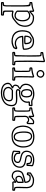

<svg xmlns="http://www.w3.org/2000/svg" viewBox="1652 -2428 1051 4394"><g transform="rotate(90 2177.0 -230.5)"><path d="M255.9 -95.2Q259.8 -91.3 268.6 -86.2Q277.3 -81.1 288.6 -76.4Q299.8 -71.8 312.7 -68.6Q325.7 -65.4 337.9 -65.4Q361.8 -65.4 380.6 -77.4Q399.4 -89.4 412.6 -110.1Q425.8 -130.9 432.9 -158.7Q439.9 -186.5 439.9 -217.8Q439.9 -255.9 432.1 -284.4Q424.3 -313 410.4 -332Q396.5 -351.1 377.4 -360.6Q358.4 -370.1 335.9 -370.1Q313.5 -370.1 291.3 -360.4Q269 -350.6 250.5 -330.6V-99.1ZM221.2 -97.7Q221.2 -137.7 220.9 -177.5Q220.7 -217.3 220.7 -257.3Q220.7 -277.3 220.9 -297.1Q221.2 -316.9 221.2 -336.9Q221.2 -342.3 226.3 -348.4Q231.4 -354.5 238.5 -360.4Q245.6 -366.2 252.7 -370.8Q259.8 -375.5 263.7 -377.9Q300.8 -399.4 337.4 -399.4Q363.8 -399.4 388.4 -387.7Q413.1 -376 433.6 -351.1Q442.9 -340.3 449.5 -325.7Q456.1 -311 460.2 -294.2Q464.4 -277.3 466.3 -259.3Q468.3 -241.2 468.3 -223.1Q468.3 -198.2 465.1 -175.3Q461.9 -152.3 456.1 -134.3Q450.7 -117.2 441.9 -98.9Q433.1 -80.6 418 -68.4Q377.9 -36.6 334.5 -36.6Q305.2 -36.6 278.1 -49.3Q251 -62 227.5 -85.4ZM249 15.6V127Q249 153.8 250.2 169.2Q251.5 184.6 258.8 192.4Q266.1 200.2 281.2 202.1Q296.4 204.1 324.2 204.6Q330.1 211.4 336.9 217.3V255.9Q333 260.3 329.8 264.4Q326.7 268.6 322.8 272.5H40L24.9 257.3V218.8Q28.8 214.8 33 211.7Q37.1 208.5 41.5 204.6Q50.8 204.6 59.8 204.6Q68.8 204.6 78.6 203.6Q85.9 203.1 90.1 198Q94.2 192.9 96.4 181.6Q98.6 170.4 99.4 152.3Q100.1 134.3 100.1 107.9Q100.1 87.9 99.9 62.7Q99.6 37.6 99.6 6.3Q99.6 -14.6 99.6 -33Q99.6 -51.3 99.9 -68.6Q100.1 -85.9 100.1 -102.8Q100.1 -119.6 100.1 -137.7Q100.1 -194.3 99.6 -234.1Q99.1 -273.9 97.4 -300.5Q95.7 -327.1 92.8 -342.8Q89.8 -358.4 85.2 -366.2Q80.6 -374 74 -376.2Q67.4 -378.4 58.1 -378.4Q52.7 -378.4 48.3 -378.2Q43.9 -377.9 40 -377.9L24.9 -393.1V-431.2Q27.8 -435.1 30.8 -438.2Q33.7 -441.4 36.6 -444.8Q84 -449.7 129.4 -458.5Q174.8 -467.3 218.8 -486.3Q222.2 -486.3 225.6 -486.6Q229 -486.8 232.4 -486.8Q240.7 -481.9 244.1 -477.8Q247.6 -473.6 252 -468.3V-457.5Q252 -452.6 252 -451.2Q252 -449.7 252.2 -448.5Q252.4 -447.3 252.4 -445.8Q252.4 -444.3 252.4 -439.5V-428.7L251 -414.6Q257.3 -418.5 265.4 -425Q273.4 -431.6 280.8 -438.2Q288.1 -444.8 293.5 -449.7Q298.8 -454.6 298.8 -454.6Q308.6 -462.9 317.4 -468.8Q326.2 -474.6 336.4 -478.5Q346.7 -482.4 359.4 -484.1Q372.1 -485.8 388.7 -485.8Q440.9 -485.8 479.5 -469.5Q518.1 -453.1 543.5 -425.3Q568.8 -397.5 581.3 -359.9Q593.8 -322.3 593.8 -279.8Q593.8 -255.4 589.4 -229.5Q583.5 -194.3 573.2 -167.7Q563 -141.1 547.6 -119.6Q532.2 -98.1 511.2 -78.9Q490.2 -59.6 462.9 -39.1Q447.8 -27.3 430.2 -13.2Q412.6 1 394.5 10.3Q377.4 19 358.6 22.7Q339.8 26.4 320.8 26.4Q311.5 26.4 299.3 24.7Q287.1 22.9 275.9 21.2Q264.6 19.5 256.6 17.8Q248.5 16.1 247.6 16.1H247.1Q247.6 16.1 249 16.6Q252 17.6 254.4 18.1ZM242.2 -16.6Q260.7 -10.3 280.5 -6.3Q300.3 -2.4 320.8 -2.4Q341.3 -2.4 358.2 -7.8Q375 -13.2 389.9 -22Q404.8 -30.8 418.5 -41.5Q432.1 -52.2 446.3 -63Q470.2 -81.5 489.3 -98.4Q508.3 -115.2 522.5 -134.5Q536.6 -153.8 546.1 -177.5Q555.7 -201.2 560.5 -232.9Q562.5 -244.6 563.5 -256.3Q564.5 -268.1 564.5 -279.3Q564.5 -315.4 554.4 -347.7Q544.4 -379.9 523.2 -404.1Q502 -428.2 469 -442.6Q436 -457 389.6 -457Q376.5 -457 366.5 -455.8Q356.4 -454.6 348.4 -451.7Q340.3 -448.7 333.3 -444.3Q326.2 -439.9 318.4 -433.1Q306.2 -422.9 294.2 -413.1Q282.2 -403.3 269.5 -393.1Q263.7 -388.2 257.8 -382.6Q252 -377 245.1 -373Q239.3 -376 233.2 -378.9Q227.1 -381.8 221.2 -384.8Q221.7 -402.8 221.9 -420.7Q222.2 -438.5 222.7 -456.1Q181.2 -440.9 139.9 -431.2Q98.6 -421.4 54.2 -417.5V-407.2H72.8Q92.8 -407.2 103 -401.6Q113.3 -396 118.2 -387Q123 -377.9 124 -366.9Q125 -356 125.5 -345.2Q127.4 -314 128.2 -283Q128.9 -252 128.9 -221.2V4.9Q128.4 35.6 127.9 65.9Q127.4 96.2 127.4 127Q127.4 138.2 127 153.1Q126.5 168 124.8 182.1Q123 196.3 119.6 207.8Q116.2 219.2 110.4 224.1Q103.5 230 92.8 231.9Q82 233.9 70.8 233.9H54.2V243.2H307.6V232.9Q299.8 232.4 287.1 231.9Q274.4 231.4 261.7 229.5Q249 227.5 238.8 222.7Q228.5 217.8 224.6 208Q222.2 200.7 221.7 192.4Q221.2 184.1 221.2 176.8V-3.9Z M961.9 -298.3Q961.9 -308.6 960.2 -326.2Q958.5 -343.8 951.9 -360.8Q945.3 -377.9 931.6 -390.4Q918 -402.8 893.6 -402.8Q870.1 -402.8 856.2 -391.4Q842.3 -379.9 834.7 -363Q827.1 -346.2 825 -326.9Q822.8 -307.6 822.8 -292Q834.5 -290 854 -288.1Q873.5 -286.1 896.5 -286.1Q917 -286.1 930.9 -287.1Q944.8 -288.1 961.9 -290.5ZM977.5 -262.7Q960 -259.8 941.9 -259Q923.8 -258.3 905.8 -258.3Q880.4 -258.3 855.2 -258.8Q830.1 -259.3 804.7 -263.2L794.4 -277.8Q794.4 -293.5 795.4 -309.1Q796.4 -324.7 799.3 -339.8Q802.2 -355 807.9 -369.4Q813.5 -383.8 822.8 -396.5Q835.9 -414.6 854.5 -423.1Q873 -431.6 893.1 -431.6Q914.1 -431.6 932.4 -423.3Q950.7 -415 964.4 -398.9Q974.1 -388.2 979.2 -374.3Q984.4 -360.4 987.1 -345.9Q989.7 -331.5 990.7 -317.6Q991.7 -303.7 992.2 -292Q992.2 -288.1 991.9 -282.2Q991.7 -276.4 991.2 -276.4Q991.2 -280.3 991.7 -282.2V-279.3ZM1106 -67.9Q1100.6 -55.7 1095.7 -43.5Q1090.8 -31.2 1084.5 -20Q1082 -15.6 1072 -9.8Q1062 -3.9 1049.8 1.5Q1037.6 6.8 1026.4 11.5Q1015.1 16.1 1010.7 17.6Q988.8 25.4 966.6 28.6Q944.3 31.7 920.9 31.7Q889.2 31.7 858.2 25.9Q827.1 20 796.9 8.8Q779.3 2 765.4 -8.8Q751.5 -19.5 737.3 -32.2Q719.2 -48.3 706.5 -69.1Q693.8 -89.8 686 -113.5Q678.2 -137.2 674.6 -163.3Q670.9 -189.5 670.9 -215.8Q670.9 -243.7 674.3 -270Q677.7 -296.4 683.6 -319.3Q689 -339.4 696.8 -358.6Q704.6 -377.9 718.8 -393.6Q724.1 -399.9 733.6 -407Q743.2 -414.1 753.4 -420.7Q763.7 -427.2 773.2 -432.6Q782.7 -438 787.6 -441.4Q798.8 -448.2 809.8 -455.6Q820.8 -462.9 833 -468.8Q852.1 -478 872.8 -481.9Q893.6 -485.8 915.5 -485.8Q934.1 -485.8 952.9 -484.1Q971.7 -482.4 989.7 -477.5Q1007.8 -472.7 1024.4 -464.6Q1041 -456.5 1054.2 -443.8Q1073.7 -425.8 1086.4 -405Q1099.1 -384.3 1106.7 -361.6Q1114.3 -338.9 1117.2 -314.5Q1120.1 -290 1120.1 -264.6Q1120.1 -255.9 1118.4 -247.6Q1116.7 -239.3 1109.4 -231Q1087.9 -226.1 1066.2 -220.9Q1044.4 -215.8 1022.5 -214.4Q974.1 -210.9 925.8 -210.2Q877.4 -209.5 829.1 -209.5Q832.5 -183.1 842.3 -158Q852.1 -132.8 870.6 -112.8Q891.1 -91.3 917.7 -81.8Q944.3 -72.3 972.2 -72.3Q1000.5 -72.3 1024.7 -80.8Q1048.8 -89.4 1074.2 -101.6Q1079.6 -100.6 1083.3 -100.1Q1086.9 -99.6 1090.1 -98.1Q1093.3 -96.7 1096.2 -93.8Q1099.1 -90.8 1103.5 -85.4ZM1070.3 -65.9Q1050.8 -57.1 1023.2 -50Q995.6 -43 968.8 -43Q949.7 -43 929.2 -47.9Q908.7 -52.7 889.4 -63.5Q870.1 -74.2 852.5 -91.8Q835 -109.4 820.8 -134.8Q809.1 -156.2 804.7 -178.7Q800.3 -201.2 797.9 -224.6Q801.8 -228.5 805.9 -231.7Q810.1 -234.9 814.5 -238.8Q859.4 -238.8 904.1 -240.5Q948.7 -242.2 993.7 -242.2Q996.6 -242.2 1008.5 -243.4Q1020.5 -244.6 1035.9 -246.6Q1051.3 -248.5 1066.4 -251Q1081.5 -253.4 1090.3 -255.9Q1090.8 -262.2 1090.8 -264.4Q1090.8 -266.6 1090.8 -273.4Q1090.8 -308.6 1082 -343.8Q1073.2 -378.9 1051.8 -405.8Q1040 -420.4 1024.2 -430.2Q1008.3 -439.9 990.7 -446Q973.1 -452.1 954.3 -454.6Q935.5 -457 918 -457Q902.3 -457 888.4 -454.6Q874.5 -452.1 860.8 -447.3Q847.2 -442.4 833.5 -435.1Q819.8 -427.7 804.2 -417.5Q798.3 -413.6 789.8 -408.7Q781.2 -403.8 772.2 -397.9Q763.2 -392.1 754.4 -386Q745.6 -379.9 739.7 -373.5Q728 -361.3 721.7 -344.2Q715.3 -327.1 711.4 -311Q700.2 -263.7 700.2 -214.8Q700.2 -192.9 702.9 -170.9Q705.6 -148.9 712.2 -128.4Q718.8 -107.9 729.5 -89.1Q740.2 -70.3 755.9 -54.2Q771.5 -38.6 790.3 -27.8Q809.1 -17.1 829.6 -10.3Q850.1 -3.4 872.1 -0.5Q894 2.4 915.5 2.4Q992.7 2.4 1060.5 -37.6Q1063 -43 1064.5 -46.4Q1065.9 -49.8 1067.4 -53.2Q1068.8 -56.6 1070.3 -60.1Q1071.8 -63.5 1074.2 -68.8Z M1473.1 -41V-2Q1469.2 2.4 1466.1 6.6Q1462.9 10.7 1459 14.6Q1425.8 12.7 1393.3 12Q1360.8 11.2 1327.6 11.2Q1291 11.2 1254.9 12Q1218.8 12.7 1182.1 14.6L1167 -0.5V-39.1Q1172.4 -43.9 1177.5 -48.6Q1182.6 -53.2 1190.9 -53.2Q1196.3 -53.2 1203.4 -53.5Q1210.4 -53.7 1217 -54Q1223.6 -54.2 1229.5 -55.2Q1235.4 -56.2 1238.3 -57.6Q1239.3 -66.4 1240.2 -89.1Q1241.2 -111.8 1241.9 -141.4Q1242.7 -170.9 1243.7 -204.1Q1244.6 -237.3 1245.1 -267.1Q1245.6 -296.9 1245.8 -320.3Q1246.1 -343.8 1246.1 -353.5Q1246.1 -361.3 1245.8 -380.6Q1245.6 -399.9 1245.4 -424.6Q1245.1 -449.2 1244.6 -476.3Q1244.1 -503.4 1243.9 -526.6Q1243.7 -549.8 1243.4 -565.9Q1243.2 -582 1243.2 -585Q1243.2 -588.4 1242.9 -594.2Q1242.7 -600.1 1242.2 -606.2Q1241.7 -612.3 1240.7 -617.9Q1239.7 -623.5 1237.8 -626.5Q1225.1 -628.9 1211.4 -629.6Q1197.8 -630.4 1184.6 -630.4L1169.4 -645.5V-681.6Q1172.4 -685.5 1175.3 -688.7Q1178.2 -691.9 1181.2 -695.3Q1231.4 -700.7 1278.8 -710.4Q1326.2 -720.2 1375 -735.8Q1375.5 -736.3 1377 -736.3Q1379.4 -736.3 1383.5 -734.4Q1387.7 -732.4 1391.8 -729.2Q1396 -726.1 1399.2 -722.2Q1402.3 -718.3 1402.3 -714.4V-712.9Q1398.4 -618.2 1397.2 -524.7Q1396 -431.2 1396 -336.4Q1396 -328.6 1396.2 -309.8Q1396.5 -291 1396.7 -266.6Q1397 -242.2 1397.2 -214.6Q1397.5 -187 1397.7 -162.4Q1397.9 -137.7 1398.2 -118.7Q1398.4 -99.6 1398.4 -91.3Q1398.4 -81.5 1399.2 -72.5Q1399.9 -63.5 1402.8 -58.6Q1404.8 -57.6 1406.5 -57.6Q1408.2 -57.6 1409.7 -57.1Q1421.9 -57.1 1435.1 -55.7Q1448.2 -54.2 1460.4 -53.7ZM1401.9 -28.8Q1402.8 -28.8 1404.3 -28.6Q1405.8 -28.3 1407.2 -28.3Q1394.5 -28.3 1387.2 -33.4Q1379.9 -38.6 1376.2 -46.9Q1372.6 -55.2 1371.6 -65.2Q1370.6 -75.2 1370.1 -85Q1369.6 -91.3 1369.1 -109.9Q1368.7 -128.4 1368.4 -153.8Q1368.2 -179.2 1367.7 -207.8Q1367.2 -236.3 1366.9 -262.2Q1366.7 -288.1 1366.5 -307.9Q1366.2 -327.6 1366.2 -335.4Q1366.2 -428.2 1367.7 -520Q1369.1 -611.8 1373 -704.6Q1329.6 -690.9 1286.6 -681.9Q1243.7 -672.9 1198.7 -668L1199.2 -657.2Q1205.1 -657.7 1210 -657.7Q1214.8 -657.7 1219.7 -657.7Q1240.7 -657.7 1251.5 -653.3Q1262.2 -648.9 1266.8 -634.8Q1271.5 -620.6 1272.5 -593.3Q1273.4 -565.9 1274.4 -519.5Q1274.4 -513.2 1274.7 -496.8Q1274.9 -480.5 1274.9 -462.4Q1274.9 -444.3 1274.9 -428Q1274.9 -411.6 1274.9 -405.3Q1274.9 -394 1274.7 -368.7Q1274.4 -343.3 1273.9 -310.5Q1273.4 -277.8 1272.9 -241.5Q1272.5 -205.1 1272 -172.1Q1271.5 -139.2 1271.2 -113.3Q1271 -87.4 1271 -75.7Q1271 -55.2 1263.9 -44.7Q1256.8 -34.2 1245.8 -29.8Q1234.9 -25.4 1221.7 -24.9Q1208.5 -24.4 1196.3 -24.4V-15.1Q1231 -17.1 1264.9 -17.8Q1298.8 -18.6 1333.5 -18.6Q1361.3 -18.6 1388.7 -18.1Q1416 -17.6 1443.8 -15.6L1444.3 -25.4Z M1521.5 -0.5V-36.6Q1524.4 -40.5 1527.3 -43.7Q1530.3 -46.9 1533.2 -50.3Q1547.4 -51.3 1563.2 -51.8Q1579.1 -52.2 1592.8 -57.6L1594.2 -62Q1594.7 -63.5 1595.2 -64.5Q1595.2 -63.5 1594.5 -60.8Q1593.8 -58.1 1592.8 -58.1Q1594.2 -58.1 1595.2 -65.7Q1596.2 -73.2 1596.9 -85.7Q1597.7 -98.1 1598.1 -113.8Q1598.6 -129.4 1598.9 -145.5Q1599.1 -161.6 1599.1 -176.5Q1599.1 -191.4 1599.1 -202.1Q1599.1 -229.5 1598.6 -255.1Q1598.1 -280.8 1598.1 -309.1Q1598.1 -318.4 1597.9 -328.4Q1597.7 -338.4 1597.2 -347.7Q1596.7 -356.9 1595.7 -364.3Q1594.7 -371.6 1592.8 -375Q1579.1 -378.4 1564.9 -378.7Q1550.8 -378.9 1536.6 -378.9L1521.5 -394V-431.2Q1524.4 -435.1 1527.3 -438.2Q1530.3 -441.4 1533.2 -444.8Q1559.1 -447.8 1583.5 -451.4Q1607.9 -455.1 1631.6 -460.2Q1655.3 -465.3 1678.7 -472.2Q1702.1 -479 1726.6 -488.3Q1739.3 -488.3 1745.1 -481.4Q1751 -474.6 1755.4 -464.8Q1751.5 -405.8 1750.7 -348.6Q1750 -291.5 1750 -232.9Q1750 -217.8 1750 -205.8Q1750 -193.8 1749.8 -181.2Q1749.5 -168.5 1749.5 -152.8Q1749.5 -137.2 1749.5 -115.2Q1749.5 -98.6 1750.5 -82.8Q1751.5 -66.9 1754.9 -58.6Q1755.9 -58.6 1755.9 -58.1Q1770 -55.2 1784.4 -54.4Q1798.8 -53.7 1813 -52.7Q1818.8 -45.9 1825.7 -40V-2Q1821.8 2.4 1818.6 6.6Q1815.4 10.7 1811.5 14.6Q1773.9 13.7 1736.3 12.7Q1698.7 11.7 1660.6 11.7Q1599.1 11.7 1536.6 14.6ZM1669.4 -17.6Q1701.7 -17.6 1733.2 -16.8Q1764.6 -16.1 1796.4 -15.1V-24.4Q1777.8 -25.4 1763.7 -26.4Q1749.5 -27.3 1740 -33.9Q1730.5 -40.5 1725.8 -54.9Q1721.2 -69.3 1721.2 -97.2Q1721.2 -117.2 1720.9 -136.7Q1720.7 -156.2 1720.7 -175.8Q1720.7 -181.6 1720.9 -202.1Q1721.2 -222.7 1721.4 -250.7Q1721.7 -278.8 1722.2 -311Q1722.7 -343.3 1723.1 -372.6Q1723.6 -401.9 1724.4 -424.8Q1725.1 -447.8 1725.6 -457Q1683.1 -440.4 1639.6 -430.9Q1596.2 -421.4 1550.8 -417.5V-408.2Q1567.9 -407.7 1581.8 -407Q1595.7 -406.2 1605.5 -399.7Q1615.2 -393.1 1620.6 -377.9Q1626 -362.8 1626 -333Q1626 -329.6 1626.5 -326.2Q1627 -322.8 1627 -318.8Q1627 -319.8 1627.2 -311Q1627.4 -302.2 1627.4 -290Q1627.4 -277.8 1627.7 -264.9Q1627.9 -252 1627.9 -243.7Q1627.9 -205.6 1627.4 -168.5Q1627 -131.3 1627 -93.8Q1627 -84.5 1626.2 -75.2Q1625.5 -65.9 1622.6 -58.1Q1622.1 -44.9 1614.3 -38.1Q1606.4 -31.2 1595.5 -27.8Q1584.5 -24.4 1572.3 -23.9Q1560.1 -23.4 1550.8 -22.5V-14.6ZM1671.9 -721.7Q1688.5 -720.2 1704.1 -713.9Q1719.7 -707.5 1731.9 -696.3Q1744.1 -685.1 1751.5 -669.4Q1758.8 -653.8 1758.8 -633.3Q1758.8 -615.7 1752.2 -599.4Q1745.6 -583 1733.9 -570.3Q1722.2 -557.6 1705.8 -550Q1689.5 -542.5 1670.4 -542.5Q1651.4 -542.5 1635 -550Q1618.7 -557.6 1606.7 -570.3Q1594.7 -583 1587.6 -599.4Q1580.6 -615.7 1580.6 -633.3Q1580.6 -650.4 1586.9 -665.8Q1593.3 -681.2 1604.7 -692.9Q1616.2 -704.6 1632.1 -712.2Q1647.9 -719.7 1667 -721.2ZM1670.4 -692.4Q1655.3 -690.9 1644 -685.3Q1632.8 -679.7 1625.2 -671.4Q1617.7 -663.1 1614 -652.6Q1610.4 -642.1 1610.4 -631.3Q1610.4 -620.1 1614.3 -609.4Q1618.2 -598.6 1625.7 -590.3Q1633.3 -582 1644.8 -576.9Q1656.2 -571.8 1670.9 -571.8Q1685.1 -571.8 1696 -576.9Q1707 -582 1714.4 -590.6Q1721.7 -599.1 1725.6 -609.9Q1729.5 -620.6 1729.5 -631.8Q1729.5 -642.6 1725.8 -652.8Q1722.2 -663.1 1714.8 -671.4Q1707.5 -679.7 1696.5 -685.3Q1685.5 -690.9 1670.4 -692.4Z M2045.9 29.3Q2039.6 33.7 2031.2 40Q2022.9 46.4 2015.1 55.7Q2007.3 64.9 2002 77.1Q1996.6 89.4 1996.6 104.5Q1996.6 128.9 2008.1 146.5Q2019.5 164.1 2037.8 175Q2056.2 186 2079.3 191.2Q2102.5 196.3 2125.5 196.3Q2150.4 196.3 2176 190.4Q2201.7 184.6 2222.7 170.9Q2243.7 157.2 2256.8 135.7Q2270 114.3 2270 82.5Q2270 69.3 2265.9 56.4Q2261.7 43.5 2250 36.1Q2240.2 29.8 2227.3 28.3Q2214.4 26.9 2201.7 26.9H2185.5Q2160.6 26.9 2136 26.4Q2111.3 25.9 2086.4 25.9Q2077.1 25.9 2067.9 25.9Q2058.6 25.9 2049.3 26.4ZM2050.8 -2.9Q2060.1 -3.4 2069.3 -3.4Q2078.6 -3.4 2087.9 -3.4Q2113.8 -3.4 2139.2 -2.9Q2164.6 -2.4 2190.9 -2.4Q2202.1 -2.4 2213.6 -2Q2225.1 -1.5 2236.3 0.7Q2247.6 2.9 2257.8 7.3Q2268.1 11.7 2276.4 20Q2288.1 31.2 2293.5 47.4Q2298.8 63.5 2298.8 80.1Q2298.8 117.2 2285.2 144.5Q2271.5 171.9 2248 189.7Q2224.6 207.5 2192.6 216.3Q2160.6 225.1 2124 225.1Q2092.3 225.1 2063.7 217.5Q2035.2 210 2013.7 194.6Q1992.2 179.2 1979.7 156.5Q1967.3 133.8 1967.3 103Q1967.3 84 1973.6 69.1Q1980 54.2 1990.2 41.7Q2000.5 29.3 2013.9 19Q2027.3 8.8 2041.5 -1ZM2046.4 -326.2Q2046.9 -310.1 2048.8 -290.5Q2050.8 -271 2057.6 -253.7Q2064.5 -236.3 2078.1 -224.9Q2091.8 -213.4 2115.2 -213.4Q2135.3 -213.4 2147.9 -221.9Q2160.6 -230.5 2168 -243.9Q2175.3 -257.3 2178 -273.9Q2180.7 -290.5 2180.7 -306.6Q2180.7 -323.2 2179 -342.3Q2177.2 -361.3 2170.4 -377.7Q2163.6 -394 2150.1 -404.8Q2136.7 -415.5 2113.3 -415.5Q2090.8 -415.5 2077.9 -406.2Q2064.9 -397 2058.1 -383.1Q2051.3 -369.1 2049.1 -352.5Q2046.9 -335.9 2045.9 -321.3ZM2017.1 -324.7Q2018.1 -348.6 2022.7 -371.6Q2027.3 -394.5 2042.5 -413.6Q2055.2 -429.2 2073.5 -436.8Q2091.8 -444.3 2110.8 -444.3Q2131.3 -444.3 2150.6 -436.5Q2169.9 -428.7 2183.1 -413.1Q2192.4 -402.8 2197.8 -389.2Q2203.1 -375.5 2205.8 -360.6Q2208.5 -345.7 2209.2 -331.1Q2210 -316.4 2210 -303.7Q2210 -277.8 2203.9 -256.1Q2197.8 -234.4 2186 -218.5Q2174.3 -202.6 2157.2 -193.8Q2140.1 -185.1 2117.7 -185.1Q2085 -185.1 2065.2 -198.7Q2045.4 -212.4 2035.2 -232.9Q2024.9 -253.4 2021.5 -278.1Q2018.1 -302.7 2017.1 -324.7ZM1939.5 -126.5Q1949.2 -133.8 1954.6 -137.2Q1960 -140.6 1964.1 -143.6Q1968.3 -146.5 1973.6 -150.1Q1979 -153.8 1988.8 -161.1Q1984.4 -163.1 1976.3 -167.2Q1968.3 -171.4 1959 -177Q1949.7 -182.6 1940.7 -189.9Q1931.6 -197.3 1924.8 -206.1Q1909.2 -226.6 1901.9 -249.5Q1894.5 -272.5 1894.5 -297.4Q1894.5 -346.7 1914.1 -383.3Q1933.6 -419.9 1966.1 -444.1Q1998.5 -468.3 2041.3 -480.2Q2084 -492.2 2130.9 -492.2Q2171.4 -492.2 2210.7 -481.9Q2250 -471.7 2282.2 -449.2Q2299.8 -447.8 2316.9 -447.8Q2335.9 -447.8 2355.2 -448.7Q2374.5 -449.7 2393.1 -450.7Q2401.9 -442.4 2410.2 -433.6Q2408.7 -418.5 2407 -403.6Q2405.3 -388.7 2403.3 -373.5Q2399.9 -370.6 2396.7 -367.7Q2393.6 -364.7 2389.6 -361.8H2329.1Q2330.6 -357.9 2331.8 -353Q2333 -348.1 2333 -335.9Q2333 -317.4 2330.8 -299.1Q2328.6 -280.8 2320.8 -264.2Q2304.7 -230 2281.7 -206.3Q2258.8 -182.6 2230.7 -167.7Q2202.6 -152.8 2170.4 -146.2Q2138.2 -139.6 2103.5 -139.6Q2085.4 -139.6 2066.4 -141.1Q2056.2 -134.3 2051.3 -127.2Q2046.4 -120.1 2046.4 -114.7Q2046.4 -108.9 2051.5 -105.7Q2056.6 -102.5 2064.5 -100.6Q2072.3 -98.6 2081.3 -98.1Q2090.3 -97.7 2098.1 -97.7Q2107.9 -97.7 2144.5 -99.9Q2181.2 -102.1 2241.2 -102.1Q2274.4 -102.1 2305.2 -97.4Q2335.9 -92.8 2359.4 -78.6Q2382.8 -64.5 2396.7 -38.8Q2410.6 -13.2 2410.6 29.3Q2410.6 73.7 2397.7 109.4Q2384.8 145 2362.3 172.4Q2339.8 199.7 2310.1 219Q2280.3 238.3 2246.6 250.7Q2212.9 263.2 2177.2 269Q2141.6 274.9 2107.9 274.9Q2086.9 274.9 2063.2 272.9Q2039.6 271 2015.9 265.4Q1992.2 259.8 1969.5 250.5Q1946.8 241.2 1928.2 226.6Q1916.5 217.3 1906.2 204.6Q1896 191.9 1888.4 177.5Q1880.9 163.1 1876.7 147.2Q1872.6 131.3 1872.6 115.2Q1872.6 93.3 1879.6 77.6Q1886.7 62 1898.4 49.8Q1910.2 37.6 1925.3 28.6Q1940.4 19.5 1956.5 10.7Q1956.5 9.8 1950 4.4Q1943.4 -1 1935.5 -9.3Q1927.7 -17.6 1921.1 -28.8Q1914.6 -40 1914.6 -53.2Q1914.6 -68.8 1919.7 -85.4Q1924.8 -102.1 1933.1 -119.1ZM1959.5 -106.4Q1953.1 -93.3 1948.2 -80.1Q1943.4 -66.9 1943.4 -54.7Q1943.4 -39.6 1954.8 -26.4Q1966.3 -13.2 1996.6 -7.8Q1998.5 -1 2000.2 5.1Q2002 11.2 2003.9 18.1Q1998.5 23.4 1984.6 29.8Q1970.7 36.1 1955.3 44.2Q1939.9 52.2 1926.3 62.7Q1912.6 73.2 1907.7 87.4Q1903.3 100.6 1903.3 114.3Q1903.3 153.3 1922.4 178.7Q1941.4 204.1 1971.2 219.2Q2001 234.4 2037.4 240.2Q2073.7 246.1 2108.9 246.1Q2140.1 246.1 2172.4 241Q2204.6 235.8 2234.9 224.9Q2265.1 213.9 2291.7 197Q2318.4 180.2 2338.4 156.2Q2358.4 132.3 2369.9 101.1Q2381.3 69.8 2381.3 30.8Q2381.3 -2.4 2371.6 -22.5Q2361.8 -42.5 2345 -53.5Q2328.1 -64.5 2305.7 -67.9Q2283.2 -71.3 2257.8 -71.3Q2252.9 -71.3 2241.2 -71Q2229.5 -70.8 2214.1 -70.3Q2198.7 -69.8 2181.6 -69.3Q2164.6 -68.8 2149.2 -68.4Q2133.8 -67.9 2121.8 -67.6Q2109.9 -67.4 2105 -67.4Q2090.8 -67.4 2075.4 -68.8Q2060.1 -70.3 2047.1 -75Q2034.2 -79.6 2025.9 -88.4Q2017.6 -97.2 2017.6 -111.8Q2017.6 -122.6 2022 -133.3Q2026.4 -144 2033.4 -152.3Q2040.5 -160.6 2049.8 -166Q2059.1 -171.4 2069.3 -171.4Q2079.6 -171.4 2089.8 -169.9Q2100.1 -168.5 2109.4 -168.5Q2149.4 -168.5 2184.8 -179.4Q2220.2 -190.4 2246.8 -211.9Q2273.4 -233.4 2288.8 -264.6Q2304.2 -295.9 2304.2 -335.9Q2304.2 -354 2297.9 -372.1L2314 -391.1H2376Q2377 -398.4 2377.7 -406Q2378.4 -413.6 2379.4 -420.9Q2365.7 -420.4 2347.4 -419.2Q2329.1 -418 2311.5 -418Q2293.5 -418 2282 -420.2Q2270.5 -422.4 2257.8 -431.2Q2231 -447.8 2197 -455.3Q2163.1 -462.9 2128.9 -462.9Q2084.5 -462.9 2046.9 -451.7Q2009.3 -440.4 1981.9 -419.4Q1954.6 -398.4 1939.2 -367.9Q1923.8 -337.4 1923.8 -298.8Q1923.8 -272.5 1931.9 -252.7Q1939.9 -232.9 1953.4 -218.5Q1966.8 -204.1 1984.4 -194.1Q2002 -184.1 2021 -176.3Q2022 -169.9 2022.5 -164.1Q2022.9 -158.2 2023.9 -151.9Q2015.6 -145.5 2008.5 -140.6Q2001.5 -135.7 1994.6 -131.1Q1987.8 -126.5 1980.7 -121.6Q1973.6 -116.7 1964.8 -110.4Z M2746.1 -39.6V-2Q2742.2 2.4 2739 6.6Q2735.8 10.7 2731.9 14.6Q2699.2 13.2 2666.7 12.7Q2634.3 12.2 2601.6 12.2Q2564 12.2 2526.6 12.9Q2489.3 13.7 2451.7 14.6L2436.5 -0.5V-38.1Q2440.4 -42 2444.6 -45.2Q2448.7 -48.3 2453.1 -52.2Q2457.5 -52.2 2462.2 -52Q2466.8 -51.8 2471.7 -51.8Q2478.5 -51.8 2485.6 -52.7Q2492.7 -53.7 2499 -56.2Q2501.5 -59.1 2503.2 -65.7Q2504.9 -72.3 2505.9 -80.3Q2506.8 -88.4 2507.1 -96.9Q2507.3 -105.5 2507.3 -112.8Q2507.3 -135.3 2507.8 -155.5Q2508.3 -175.8 2508.3 -197.8Q2508.3 -226.1 2507.8 -252.9Q2507.3 -279.8 2507.3 -309.1Q2507.3 -330.6 2506.6 -343.8Q2505.9 -356.9 2502.7 -364.3Q2499.5 -371.6 2492.9 -374Q2486.3 -376.5 2474.6 -376.5Q2469.7 -376.5 2464.1 -376.2Q2458.5 -376 2451.7 -375.5L2436.5 -390.6V-428.2Q2439.5 -432.1 2442.4 -435.3Q2445.3 -438.5 2448.2 -441.9Q2471.2 -445.8 2493.4 -449.7Q2515.6 -453.6 2537.4 -458.7Q2559.1 -463.9 2580.8 -470.5Q2602.5 -477.1 2623.5 -486.3Q2627 -486.3 2630.4 -486.6Q2633.8 -486.8 2637.2 -486.8L2650.4 -481Q2652.8 -478 2654.5 -475.1Q2656.2 -472.2 2658.7 -469.7Q2658.2 -453.6 2658.2 -437.7Q2658.2 -421.9 2658.2 -406.2Q2669.9 -419.4 2681.2 -433.8Q2692.4 -448.2 2705.3 -460.2Q2718.3 -472.2 2734.4 -480.2Q2750.5 -488.3 2771.5 -488.3Q2782.7 -488.3 2793.9 -486.3Q2805.2 -484.4 2815.4 -481Q2817.9 -477.1 2819.6 -472.9Q2821.3 -468.8 2823.2 -464.8Q2822.8 -450.2 2822.5 -433.1Q2822.3 -416 2822 -398.2Q2821.8 -380.4 2820.8 -363Q2819.8 -345.7 2817.9 -330.6Q2810.1 -321.3 2804 -318.6Q2797.9 -315.9 2788.6 -313.5Q2784.2 -314.9 2779.8 -316.2Q2775.4 -317.4 2771.5 -318.8Q2761.7 -330.1 2750.7 -337.9Q2739.7 -345.7 2722.7 -345.7Q2713.4 -345.7 2704.1 -343Q2694.8 -340.3 2686.5 -335.4Q2678.2 -330.6 2671.9 -323.7Q2665.5 -316.9 2662.1 -308.1Q2659.7 -301.3 2658.7 -290.8Q2657.7 -280.3 2657.7 -269Q2657.7 -245.1 2658 -224.9Q2658.2 -204.6 2658.7 -185.8Q2659.2 -167 2659.4 -148.7Q2659.7 -130.4 2659.7 -109.9Q2659.7 -106 2659.7 -98.6Q2659.7 -91.3 2660.2 -83.7Q2660.6 -76.2 2661.1 -70.3Q2661.6 -64.5 2663.1 -63L2664.6 -61.5Q2671.9 -58.1 2680.9 -56.4Q2689.9 -54.7 2699.5 -54Q2709 -53.2 2717.8 -53Q2726.6 -52.7 2733.4 -52.2ZM2712.4 -24.9Q2708.5 -25.9 2695.6 -26.1Q2682.6 -26.4 2668.7 -29.3Q2654.8 -32.2 2643.8 -40.3Q2632.8 -48.3 2632.8 -64.5Q2630.4 -84 2629.6 -104.5Q2628.9 -125 2628.9 -146.5Q2628.9 -166 2629.2 -185.5Q2629.4 -205.1 2629.4 -223.6Q2629.4 -232.9 2628.9 -245.1Q2628.4 -257.3 2628.4 -270Q2628.4 -283.2 2629.6 -296.1Q2630.9 -309.1 2634.8 -318.8Q2640.1 -332 2649.4 -342.3Q2658.7 -352.5 2669.9 -359.6Q2681.2 -366.7 2694.1 -370.1Q2707 -373.5 2720.2 -373.5Q2739.3 -373.5 2757.1 -366.5Q2774.9 -359.4 2788.1 -343.8L2789.1 -343.3Q2791 -358.4 2791.7 -372.3Q2792.5 -386.2 2792.7 -400.1Q2793 -414.1 2793.2 -428Q2793.5 -441.9 2793.9 -457Q2790 -458.5 2786.1 -459Q2782.2 -459.5 2778.3 -459.5Q2760.7 -459.5 2748.3 -453.9Q2735.8 -448.2 2725.8 -439.2Q2715.8 -430.2 2707 -418.9Q2698.2 -407.7 2688 -396Q2679.7 -386.2 2670.7 -377Q2661.6 -367.7 2652.3 -357.9Q2646.5 -360.8 2640.4 -363.8Q2634.3 -366.7 2628.4 -369.6Q2628.9 -391.6 2628.9 -413.3Q2628.9 -435.1 2629.4 -457Q2589.8 -439.9 2549.1 -431.4Q2508.3 -422.9 2465.8 -415.5V-404.3Q2482.9 -403.8 2495.4 -402.8Q2507.8 -401.9 2515.9 -397Q2523.9 -392.1 2528.1 -382.1Q2532.2 -372.1 2533.7 -353L2535.2 -319.3Q2535.2 -318.4 2535.4 -308.1Q2535.6 -297.9 2535.9 -283Q2536.1 -268.1 2536.4 -251.2Q2536.6 -234.4 2536.9 -219.5Q2537.1 -204.6 2537.1 -194.6Q2537.1 -184.6 2537.1 -183.6Q2537.1 -158.7 2536.4 -133.5Q2535.6 -108.4 2533.7 -83.5Q2533.2 -68.8 2531 -57.4Q2528.8 -45.9 2521.7 -38.3Q2514.6 -30.8 2501.5 -26.9Q2488.3 -22.9 2465.8 -22.9V-15.1Q2500 -16.1 2533.7 -16.8Q2567.4 -17.6 2601.6 -17.6Q2630.9 -17.6 2659.4 -16.8Q2688 -16.1 2716.8 -15.1V-25.4Z M3016.6 -255.9Q3017.1 -237.8 3017.8 -215.1Q3018.6 -192.4 3021.5 -169.2Q3024.4 -146 3030 -124Q3035.6 -102.1 3046.4 -85Q3057.1 -67.9 3073.2 -57.4Q3089.4 -46.9 3113.3 -46.9Q3132.3 -46.9 3145.5 -54.4Q3158.7 -62 3167.5 -74.5Q3176.3 -86.9 3181.2 -103.3Q3186 -119.6 3188.7 -137.2Q3191.4 -154.8 3191.9 -172.1Q3192.4 -189.5 3192.4 -204.1Q3192.4 -221.7 3191.9 -243.9Q3191.4 -266.1 3188.7 -289.6Q3186 -313 3180.2 -335Q3174.3 -356.9 3164.1 -374.5Q3153.8 -392.1 3138.2 -402.6Q3122.6 -413.1 3099.6 -413.1Q3069.8 -413.1 3053.2 -396.7Q3036.6 -380.4 3028.8 -356.2Q3021 -332 3019 -304.9Q3017.1 -277.8 3016.6 -255.9ZM2987.3 -254.4Q2987.8 -272 2988.5 -291.5Q2989.3 -311 2992.2 -330.6Q2995.1 -350.1 3001.2 -368.2Q3007.3 -386.2 3018.6 -401.4Q3034.2 -421.9 3054.9 -431.9Q3075.7 -441.9 3098.1 -441.9Q3119.6 -441.9 3140.1 -433.1Q3160.6 -424.3 3176.8 -406.7Q3192.4 -390.6 3201.2 -364.5Q3210 -338.4 3214.6 -309.8Q3219.2 -281.2 3220.5 -253.4Q3221.7 -225.6 3221.7 -205.6Q3221.7 -188 3221.2 -169.4Q3220.7 -150.9 3218 -132.6Q3215.3 -114.3 3210.2 -96.7Q3205.1 -79.1 3195.8 -63.5Q3182.1 -40 3160.2 -29.1Q3138.2 -18.1 3113.3 -18.1Q3084 -18.1 3063.5 -29.3Q3043 -40.5 3029.1 -59.6Q3015.1 -78.6 3007.1 -103Q2999 -127.4 2994.9 -153.6Q2990.7 -179.7 2989.3 -206.1Q2987.8 -232.4 2987.3 -254.4ZM2852.1 -231Q2854 -261.7 2857.2 -287.4Q2860.4 -313 2867.7 -335.7Q2875 -358.4 2887.7 -380.4Q2900.4 -402.3 2920.9 -425.8Q2930.7 -436.5 2942.9 -445.3Q2955.1 -454.1 2968.8 -461.2Q2982.4 -468.3 2996.8 -473.4Q3011.2 -478.5 3024.9 -481.9Q3045.4 -487.3 3067.6 -490.2Q3089.8 -493.2 3113.3 -493.2Q3138.7 -493.2 3164.3 -489.5Q3189.9 -485.8 3213.6 -477.8Q3237.3 -469.7 3258.3 -457.3Q3279.3 -444.8 3295.9 -427.2Q3314.5 -407.7 3326.2 -384.3Q3337.9 -360.8 3344.7 -335.4Q3351.6 -310.1 3354.2 -283.4Q3356.9 -256.8 3356.9 -231.4Q3356.9 -163.6 3329.1 -102.5Q3311.5 -64 3286.4 -38.3Q3261.2 -12.7 3231 2.7Q3200.7 18.1 3165.5 24.4Q3130.4 30.8 3092.8 30.8Q3053.2 30.8 3015.1 21.7Q2977.1 12.7 2943.8 -11.7Q2916.5 -31.7 2899.4 -56.6Q2882.3 -81.5 2872.3 -109.6Q2862.3 -137.7 2857.9 -168.5Q2853.5 -199.2 2852.1 -231ZM2881.3 -232.4Q2882.8 -208.5 2885.3 -184.8Q2887.7 -161.1 2893.6 -138.7Q2899.4 -116.2 2909.7 -95.2Q2919.9 -74.2 2937 -56.2Q2951.2 -41 2969.5 -29.8Q2987.8 -18.6 3008.5 -11Q3029.3 -3.4 3052 0.2Q3074.7 3.9 3098.1 3.9Q3121.1 3.9 3144 0.2Q3167 -3.4 3188 -11Q3209 -18.6 3227.8 -29.8Q3246.6 -41 3261.2 -55.7Q3279.8 -74.2 3292.2 -95.7Q3304.7 -117.2 3312.7 -140.6Q3320.8 -164.1 3324.2 -188.7Q3327.6 -213.4 3327.6 -238.3Q3327.6 -260.3 3325.2 -283.2Q3322.8 -306.2 3316.9 -328.1Q3311 -350.1 3300.8 -370.4Q3290.5 -390.6 3274.9 -407.2Q3261.2 -421.9 3243.4 -432.4Q3225.6 -442.9 3204.6 -450Q3183.6 -457 3160.6 -460.4Q3137.7 -463.9 3114.3 -463.9Q3089.4 -463.9 3064.9 -460Q3040.5 -456.1 3018.1 -448.7Q2995.6 -441.4 2976.1 -430.4Q2956.5 -419.4 2941.9 -405.3Q2923.3 -387.2 2912.1 -366.5Q2900.9 -345.7 2894.5 -323Q2888.2 -300.3 2885.3 -276.1Q2882.3 -252 2880.9 -227.5Z M3449.7 -168.5H3488.8Q3494.6 -161.6 3501.5 -155.8Q3502.4 -138.2 3502.7 -124.3Q3502.9 -110.4 3505.4 -93.3Q3508.3 -86.4 3518.1 -78.1Q3527.8 -69.8 3541.3 -62.7Q3554.7 -55.7 3569.8 -51Q3585 -46.4 3599.1 -46.4Q3613.8 -46.4 3628.2 -50Q3642.6 -53.7 3654.3 -61Q3666 -68.4 3673.3 -80.1Q3680.7 -91.8 3680.7 -107.9Q3680.7 -113.3 3680.2 -119.6Q3679.7 -126 3677.2 -131.3Q3672.9 -141.1 3659.7 -147.7Q3646.5 -154.3 3631.1 -158.7Q3615.7 -163.1 3600.8 -165.8Q3585.9 -168.5 3577.1 -170.4Q3550.8 -176.3 3523.9 -185.5Q3497.1 -194.8 3475.6 -210.9Q3454.1 -227.1 3440.7 -251.7Q3427.2 -276.4 3427.2 -313Q3427.2 -351.1 3441.4 -383.5Q3455.6 -416 3482.7 -439.7Q3509.8 -463.4 3549.6 -477.1Q3589.4 -490.7 3640.6 -490.7Q3677.2 -490.7 3712.4 -483.2Q3747.6 -475.6 3776.9 -460.9Q3782.7 -452.6 3784.4 -446.5Q3786.1 -440.4 3785.6 -434.6Q3785.2 -428.7 3783.7 -422.4Q3782.2 -416 3781.7 -407.2L3777.3 -322.3Q3773.9 -319.3 3770.8 -316.4Q3767.6 -313.5 3763.7 -310.5Q3754.4 -310.5 3745.1 -310.8Q3735.8 -311 3726.1 -311L3711.4 -321.3Q3708.5 -335.4 3707.8 -350.3Q3707 -365.2 3704.6 -379.9Q3690.4 -396.5 3671.1 -403.6Q3651.9 -410.6 3630.9 -410.6Q3615.7 -410.6 3602.1 -407.2Q3588.4 -403.8 3578.1 -397.2Q3567.9 -390.6 3561.8 -380.9Q3555.7 -371.1 3555.7 -357.9Q3555.7 -346.7 3561.5 -333.5Q3564.9 -326.2 3576.9 -320.8Q3588.9 -315.4 3603.5 -311.8Q3618.2 -308.1 3632.3 -306.2Q3646.5 -304.2 3653.8 -303.2Q3687.5 -299.3 3717.8 -289.8Q3748 -280.3 3770.8 -264.2Q3793.5 -248 3806.6 -224.1Q3819.8 -200.2 3819.8 -167Q3819.8 -130.4 3810.5 -101.3Q3801.3 -72.3 3784.9 -50Q3768.6 -27.8 3746.3 -12.5Q3724.1 2.9 3698.7 12.7Q3673.3 22.5 3645.5 26.9Q3617.7 31.2 3590.3 31.2Q3572.3 31.2 3554.4 29.8Q3536.6 28.3 3519.5 24.9Q3512.2 23.4 3499.8 21Q3487.3 18.6 3474.6 15.1Q3461.9 11.7 3450.4 7.1Q3439 2.4 3433.6 -2.9Q3428.7 -7.8 3427.2 -13.9Q3425.8 -20 3425.8 -27.8Q3425.8 -39.6 3427.7 -51.8Q3429.7 -64 3430.2 -72.3L3433.1 -154.3ZM3454.1 -25.4Q3466.8 -18.1 3483.4 -12.9Q3500 -7.8 3518.3 -4.2Q3536.6 -0.5 3555.7 1.2Q3574.7 2.9 3592.3 2.9Q3626 2.9 3661.4 -5.9Q3696.8 -14.6 3725.6 -34.2Q3754.4 -53.7 3772.9 -84.5Q3791.5 -115.2 3791.5 -159.7Q3791.5 -186.5 3783.2 -204.8Q3774.9 -223.1 3760.7 -235.6Q3746.6 -248 3728.3 -255.4Q3710 -262.7 3689.9 -267.3Q3669.9 -272 3649.4 -274.9Q3628.9 -277.8 3611.3 -281.2Q3591.8 -285.2 3576.4 -290.3Q3561 -295.4 3550 -304.4Q3539.1 -313.5 3533.2 -327.4Q3527.3 -341.3 3527.3 -362.8Q3527.8 -383.3 3536.9 -397.9Q3545.9 -412.6 3560.3 -421.9Q3574.7 -431.2 3593 -435.5Q3611.3 -439.9 3629.9 -439.9Q3662.6 -439.9 3687.5 -428.7Q3704.6 -420.9 3714.4 -412.6Q3724.1 -404.3 3729 -394Q3733.9 -383.8 3735.6 -370.6Q3737.3 -357.4 3738.8 -339.8H3749Q3750 -365.7 3750.7 -389.4Q3751.5 -413.1 3756.8 -438Q3753.4 -441.4 3740.7 -445.3Q3728 -449.2 3710.9 -452.9Q3693.8 -456.5 3675.3 -459Q3656.7 -461.4 3642.1 -461.4Q3607.4 -461.4 3574 -453.4Q3540.5 -445.3 3514.2 -428Q3487.8 -410.6 3471.7 -383.5Q3455.6 -356.4 3455.6 -318.8Q3455.6 -293.5 3462.4 -275.1Q3469.2 -256.8 3481 -244.1Q3492.7 -231.4 3508.3 -223.4Q3523.9 -215.3 3541.3 -210Q3558.6 -204.6 3576.9 -200.7Q3595.2 -196.8 3611.8 -192.9Q3631.3 -188 3649.2 -182.4Q3667 -176.8 3680.7 -167.7Q3694.3 -158.7 3702.4 -145.3Q3710.4 -131.8 3710.4 -111.8Q3710.4 -86.9 3701.4 -69.3Q3692.4 -51.8 3677.2 -40.3Q3662.1 -28.8 3642.6 -23.4Q3623 -18.1 3602.1 -18.1Q3563 -18.1 3531 -33.9Q3499 -49.8 3480 -76.7Q3478 -79.6 3476.6 -87.6Q3475.1 -95.7 3474.4 -105.2Q3473.6 -114.7 3473.1 -123.5Q3472.7 -132.3 3472.7 -137.2L3461.4 -138.7Z M4345.7 -38.6V-2Q4341.8 2.4 4338.6 6.6Q4335.4 10.7 4331.5 14.6Q4306.6 13.7 4282 12.9Q4257.3 12.2 4232.4 12.2Q4211.9 12.2 4192.4 12.9Q4172.9 13.7 4152.3 14.6Q4140.6 8.8 4135 0.5Q4129.4 -7.8 4129.4 -24.4Q4129.4 -27.3 4129.6 -30.8Q4129.9 -34.2 4129.9 -38.1Q4129.9 -39.6 4128.9 -39.6Q4125.5 -39.6 4114 -29.1Q4102.5 -18.6 4086.4 -6.1Q4070.3 6.3 4051.5 16.8Q4032.7 27.3 4014.6 27.3Q3987.8 27.3 3963.1 20Q3938.5 12.7 3919.7 -3.4Q3900.9 -19.5 3889.6 -45.2Q3878.4 -70.8 3878.4 -107.4Q3878.4 -135.7 3886.7 -162.8Q3895 -189.9 3912.1 -209Q3920.4 -218.3 3930.2 -224.9Q3939.9 -231.4 3950.7 -236.6Q3961.4 -241.7 3972.9 -245.8Q3984.4 -250 3995.6 -253.4Q4030.3 -264.6 4065.4 -273.9Q4100.6 -283.2 4136.7 -289.1Q4136.2 -307.1 4131.6 -323.7Q4127 -340.3 4116.9 -353.3Q4106.9 -366.2 4090.1 -374Q4073.2 -381.8 4047.4 -381.8Q4034.7 -381.8 4022.9 -379.2Q4011.2 -376.5 4002.9 -370.6Q3998 -358.9 3993.2 -347.2Q3988.3 -335.4 3983.4 -323.7Q3979 -321.8 3974.9 -320.3Q3970.7 -318.8 3966.3 -316.9Q3958 -318.8 3949.7 -320.6Q3941.4 -322.3 3933.1 -324.2L3922.9 -338.9L3925.8 -401.9Q3927.7 -404.8 3929.4 -408Q3931.2 -411.1 3933.1 -414.1Q3959.5 -431.2 3986.1 -447.5Q4012.7 -463.9 4042 -476.6Q4055.2 -482.4 4070.3 -484.4Q4085.4 -486.3 4101.1 -486.3Q4160.2 -486.3 4196.8 -471.2Q4233.4 -456.1 4253.4 -431.2Q4273.4 -406.2 4280.5 -374Q4287.6 -341.8 4287.6 -308.1Q4287.6 -257.3 4285.4 -206.1Q4283.2 -154.8 4283.2 -105Q4283.2 -92.3 4284.4 -79.8Q4285.6 -67.4 4289.6 -56.2Q4300.3 -53.2 4311 -53Q4321.8 -52.7 4333 -51.3ZM4273.4 -31.7Q4267.1 -36.1 4263.4 -43.9Q4259.8 -51.8 4257.8 -61.3Q4255.9 -70.8 4255.4 -80.6Q4254.9 -90.3 4254.9 -99.1V-115.2Q4254.9 -123.5 4254.6 -131.8Q4254.4 -140.1 4254.4 -148.4Q4254.4 -191.4 4256.6 -232.7Q4258.8 -273.9 4258.8 -316.9Q4258.8 -357.4 4246.8 -384.3Q4234.9 -411.1 4214.1 -427.2Q4193.4 -443.4 4165.5 -450Q4137.7 -456.5 4106.4 -456.5Q4093.8 -456.5 4080.1 -455.8Q4066.4 -455.1 4054.7 -450.2Q4027.8 -439 4003.2 -423.8Q3978.5 -408.7 3954.6 -393.1Q3954.1 -382.3 3953.6 -371.6Q3953.1 -360.8 3952.6 -350.1Q3955.1 -349.1 3957.3 -348.9Q3959.5 -348.6 3961.9 -348.1Q3966.3 -358.9 3970.2 -371.6Q3974.1 -384.3 3983.9 -393.1Q3993.7 -402.3 4010.3 -406.2Q4026.9 -410.2 4045.4 -410.2Q4084.5 -410.2 4107.9 -398.2Q4131.3 -386.2 4144 -367.4Q4156.7 -348.6 4161.1 -325.2Q4165.5 -301.8 4166.5 -278.8Q4162.6 -274.4 4159.4 -270.3Q4156.2 -266.1 4152.3 -262.2Q4068.8 -248 3988.3 -220.2Q3972.7 -214.8 3956.3 -207Q3939.9 -199.2 3930.2 -185.1Q3918.9 -168.9 3913.1 -148.2Q3907.2 -127.4 3907.2 -105.5Q3907.2 -84.5 3913.3 -65.4Q3919.4 -46.4 3931.9 -32.2Q3944.3 -18.1 3962.9 -9.8Q3981.4 -1.5 4006.3 -1.5Q4025.4 -1.5 4042 -5.9Q4067.4 -25.4 4092.8 -44.7Q4118.2 -64 4144.5 -82Q4149.9 -78.1 4155.3 -74.2Q4160.6 -70.3 4166 -66.4L4157.7 -15.6Q4158.2 -15.6 4158.2 -15.4Q4158.2 -15.1 4158.7 -15.1Q4177.2 -16.1 4196 -16.6Q4214.8 -17.1 4233.9 -17.1Q4254.4 -17.1 4275.1 -16.6Q4295.9 -16.1 4316.4 -15.1V-22.5ZM4127 -212.9Q4110.4 -209.5 4092.8 -205.3Q4075.2 -201.2 4061.3 -193.1Q4047.4 -185.1 4038.3 -171.6Q4029.3 -158.2 4029.3 -135.3Q4029.3 -116.2 4040.5 -101.3Q4051.8 -86.4 4073.2 -86.4Q4090.3 -86.4 4108.4 -96.7Q4126.5 -106.9 4137.2 -122.1L4136.7 -220.2ZM4166.5 -237.8Q4166.5 -211.4 4167 -186.5Q4167.5 -161.6 4167.5 -134.8Q4167.5 -127.9 4167 -121.3Q4166.5 -114.7 4164.6 -109.9Q4161.1 -100.6 4151.1 -91.3Q4141.1 -82 4127.9 -74.5Q4114.7 -66.9 4100.1 -62.3Q4085.4 -57.6 4072.3 -57.6Q4053.7 -57.6 4040.3 -64.7Q4026.9 -71.8 4018.1 -83.3Q4009.3 -94.7 4005.1 -109.4Q4001 -124 4001 -139.2Q4001 -167.5 4014.2 -186.3Q4027.3 -205.1 4048.6 -217.3Q4069.8 -229.5 4096.2 -236.8Q4122.6 -244.1 4148.9 -250Z"/></g></svg>

Font: XB Kayhan Pook
Style: Regular
Weight: 700
Designer: Behnam
Foundry: Irmug
Version: Version 7.300 2009